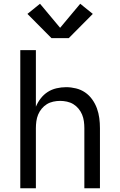

<svg xmlns="http://www.w3.org/2000/svg" viewBox="-20 -1002 640 1022"><path d="M88 0V-735H171V-434Q181 -458 197 -478.5Q213 -499 234 -512.5Q255 -526 280.5 -532Q306 -538 332 -538Q358 -538 384.5 -531.5Q411 -525 433 -510Q455 -495 471 -472.5Q487 -450 496 -425Q505 -400 508.5 -373.5Q512 -347 512 -320V0H429V-320Q429 -338 426.5 -356.5Q424 -375 417 -392Q410 -409 398 -423.5Q386 -438 370.5 -447.5Q355 -457 336.5 -461Q318 -465 300 -465Q282 -465 263.5 -461Q245 -457 229.5 -447.5Q214 -438 202 -423.5Q190 -409 183 -392Q176 -375 173.5 -356.5Q171 -338 171 -320V0ZM346 -799H254L126 -928L193 -982L300 -854L407 -982L474 -928Z"/></svg>

Font: Iosevka Mono
Style: Regular
Weight: 400
Designer: Belleve Invis
Foundry: Belleve Invis
Version: Version 11.1.1